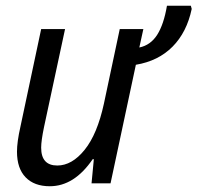

<svg xmlns="http://www.w3.org/2000/svg" viewBox="-20 -637 686 667"><path d="M39 -110Q39 -144 51 -197L123 -536H206L133 -196Q123 -148 123 -124Q123 -62 179 -62Q230 -62 274 -116.5Q318 -171 341 -277L396 -536H478L464 -472Q503 -480 526 -516Q549 -552 560 -617H643L646 -606Q629 -525 579.5 -475Q530 -425 452 -412L364 0H298L306 -84H302Q238 10 153 10Q99 10 69 -21Q39 -52 39 -110Z"/></svg>

Font: Noto Sans UI Narrow
Style: Italic
Weight: 400
Width: 4
Italic angle: -12°
Designer: Monotype Design Team
Foundry: Monotype Imaging Inc.
Version: Version 1.001